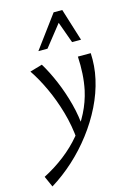

<svg xmlns="http://www.w3.org/2000/svg" viewBox="-198 -778 783 1139"><g transform="rotate(-15 193.5 -209.0)"><path d="M-23 289 -53 222Q17 186 77 139.5Q137 93 183.5 37.5Q230 -18 262 -81Q294 -144 309 -212Q319 -260 322 -311Q325 -362 322 -416H401Q403 -377 400 -338Q397 -299 388 -259Q370 -178 331 -99Q292 -20 237 52Q182 124 116 184Q50 244 -23 289ZM190 62Q183 -29 158.5 -114Q134 -199 99.5 -273Q65 -347 27 -403L103 -425Q137 -369 167 -298Q197 -227 217.5 -149Q238 -71 242 6ZM104 -508 251 -707H304L282 -662L160 -508ZM311 -508 256 -661 251 -707H304L366 -508Z"/></g></svg>

Font: Ysabeau Office Medium
Style: Italic
Weight: 500
Italic angle: -12°
Designer: Christian Thalmann (Catharsis Fonts)
Version: Version 2.001;gftools[0.9.30]; featfreeze: tnum,lnum,ss02